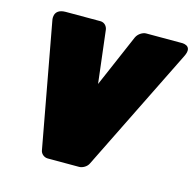

<svg xmlns="http://www.w3.org/2000/svg" viewBox="-92 -661 806 793"><g transform="rotate(15 311.0 -264.0)"><path d="M300 -313 273 -538C271 -552 260 -566 242 -566H94C36 -566 50 -516 50 -516L147 12C149 25 162 38 179 38H313C327 38 346 28 353 12L614 -516C642 -571 586 -566 586 -566H438C424 -566 405 -555 397 -538Z"/></g></svg>

Font: Asimov Print
Style: EIt
Weight: 500
Designer: Google
Version: Version 2.000980; 2014